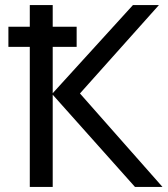

<svg xmlns="http://www.w3.org/2000/svg" viewBox="-20 -734 658 754"><path d="M13 -550V-629H281V-550ZM618 0H510L187 -362V0H97V-714H187V-368L502 -714H604L294 -367Z"/></svg>

Font: Noto IKEA Latin
Style: Regular
Weight: 400
Designer: Monotype Design Team
Foundry: Monotype Imaging Inc.
Version: Version 1.0